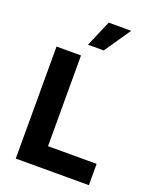

<svg xmlns="http://www.w3.org/2000/svg" viewBox="-162 -985 864 1076"><g transform="rotate(20 270.0 -447.0)"><path d="M67 0ZM67 0V-668H213V-127H503V0ZM229 -738 296 -894H430L323 -738Z"/></g></svg>

Font: Gantari
Style: Bold
Weight: 700
Designer: Anugrah Pasau
Foundry: Lafontype
Version: Version 1.000; ttfautohint (v1.6)